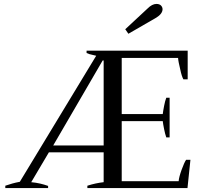

<svg xmlns="http://www.w3.org/2000/svg" viewBox="-20 -958 1038 978"><path d="M618 -809C618 -809 634 -786 634 -786C634 -786 776 -868 776 -868C797 -881 808 -896 808 -911C808 -918 805 -925 800 -930C795 -935 787 -938 777 -938C762 -938 747 -930 732 -915C732 -915 618 -809 618 -809ZM7 -12C7 -12 7 0 7 0C7 0 225 0 225 0C225 0 225 -11 225 -11C200 -20 172 -27 139 -30C139 -30 229 -182 229 -182C229 -182 508 -182 508 -182C508 -182 508 -30 508 -30C481 -27 453 -21 425 -12C425 -12 425 0 425 0C425 0 935 0 935 0C935 0 950 -144 950 -144C950 -144 928 -144 928 -144C921 -134 914 -117 905 -93C896 -68 891 -49 890 -35C890 -35 600 -35 600 -35C600 -35 600 -341 600 -341C600 -341 809 -341 809 -341C810 -330 813 -316 816 -300C819 -284 823 -270 827 -258C827 -258 844 -258 844 -258C844 -258 844 -460 844 -460C844 -460 827 -460 827 -460C823 -449 819 -436 816 -419C813 -402 810 -388 809 -377C809 -377 600 -377 600 -377C600 -377 600 -663 600 -663C600 -663 887 -663 887 -663C888 -649 892 -630 898 -605C903 -580 909 -563 914 -554C914 -554 936 -554 936 -554C936 -554 936 -700 936 -700C936 -700 421 -700 421 -700C421 -700 421 -688 421 -688C429 -684 438 -681 449 -679C460 -676 467 -675 470 -674C470 -674 81 -32 81 -32C54 -27 30 -20 7 -12ZM508 -217C508 -217 251 -217 251 -217C251 -217 503 -650 503 -650C503 -650 508 -650 508 -650C508 -650 508 -217 508 -217Z"/></svg>

Font: BUSH 25 TRIRONG 0515 A
Style: Regular
Weight: 400
Designer: Katatrad Team
Foundry: CadsonDemak